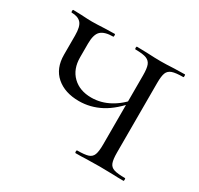

<svg xmlns="http://www.w3.org/2000/svg" viewBox="-108 -600 759 731"><g transform="rotate(30 271.5 -234.0)"><path d="M75 -303V-387Q75 -427 61.5 -441.5Q48 -456 21 -456Q18 -456 18 -462Q18 -468 21 -468L56 -467Q88 -465 104 -465Q122 -465 160 -467L203 -468Q205 -468 205 -462Q205 -456 203 -456Q166 -456 149.5 -441Q133 -426 133 -385V-325Q133 -273 164 -243Q195 -213 246 -213Q288 -213 326.5 -234Q365 -255 394 -292L398 -281Q353 -226 307.5 -202Q262 -178 212 -178Q150 -178 112.5 -210.5Q75 -243 75 -303ZM301 -12Q334 -12 349 -17Q364 -22 369.5 -36.5Q375 -51 375 -81V-385Q375 -415 369.5 -429.5Q364 -444 349 -450Q334 -456 301 -456Q298 -456 298 -462Q298 -468 301 -468L344 -467Q382 -465 406 -465Q429 -465 465 -467L511 -468Q513 -468 513 -462Q513 -456 511 -456Q478 -456 462.5 -450.5Q447 -445 441.5 -431Q436 -417 436 -387V-81Q436 -51 441.5 -36.5Q447 -22 462.5 -17Q478 -12 511 -12Q513 -12 513 -6Q513 0 511 0Q482 0 465 -1L406 -2L344 -1Q328 0 301 0Q298 0 298 -6Q298 -12 301 -12Z"/></g></svg>

Font: Cormorant Unicase
Style: Regular
Weight: 400
Designer: Christian Thalmann (Catharsis Fonts)
Foundry: Catharsis Fonts
Version: Version 4.000